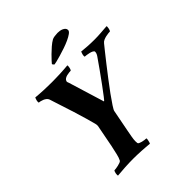

<svg xmlns="http://www.w3.org/2000/svg" viewBox="-229 -980 1129 1129"><g transform="rotate(-45 335.5 -415.5)"><path d="M219 -283Q220 -291 217 -303Q212 -324 200.5 -363Q189 -402 177 -441Q162 -486 146 -537Q139 -558 136 -568Q133 -578 128 -593Q125 -602 117 -608.5Q109 -615 100 -618.5Q91 -622 83 -624Q75 -626 70 -626Q69 -628 69 -633Q69 -638 70.5 -644Q72 -650 74 -655Q76 -660 77 -662Q90 -661 107 -659.5Q124 -658 142 -657.5Q160 -657 177.5 -656.5Q195 -656 210 -656Q225 -656 242 -656.5Q259 -657 277 -657.5Q295 -658 312 -659.5Q329 -661 343 -662Q345 -661 344.5 -655.5Q344 -650 343 -644Q342 -638 340 -633Q338 -628 336 -626Q332 -626 322 -625Q312 -624 302 -621.5Q292 -619 284 -613.5Q276 -608 274 -599Q273 -596 274.5 -591.5Q276 -587 278 -582L346 -360Q348 -358 365 -380.5Q382 -403 407 -436.5Q432 -470 459 -508.5Q486 -547 507 -577Q516 -591 516 -603Q516 -609 507.5 -613.5Q499 -618 488.5 -620.5Q478 -623 467.5 -624.5Q457 -626 452 -626Q451 -628 451 -633Q451 -638 452.5 -644Q454 -650 456 -655Q458 -660 459 -662Q475 -661 487 -659.5Q499 -658 510.5 -657.5Q522 -657 534 -656.5Q546 -656 562 -656Q593 -656 616.5 -658Q640 -660 669 -662Q671 -661 670.5 -655.5Q670 -650 669 -644Q668 -638 666 -633Q664 -628 662 -626Q658 -626 648 -625Q638 -624 627 -621.5Q616 -619 605.5 -614.5Q595 -610 588 -601Q580 -591 559 -565Q538 -539 512 -505.5Q486 -472 457.5 -435Q429 -398 405.5 -365.5Q382 -333 366 -308.5Q350 -284 349 -277L323 -143Q318 -117 314.5 -97Q311 -77 311 -63Q311 -52 312 -48Q313 -43 320 -40Q327 -37 336 -34.5Q345 -32 354.5 -31Q364 -30 368 -30Q370 -29 369.5 -23.5Q369 -18 367.5 -12Q366 -6 364.5 -0.5Q363 5 361 7Q348 6 331 4.5Q314 3 296 2Q278 1 260.5 0.5Q243 0 228 0Q199 0 161.5 2Q124 4 96 7Q95 6 95 0.5Q95 -5 96 -11Q97 -17 99 -22.5Q101 -28 103 -30Q108 -30 117 -31Q126 -32 136 -34.5Q146 -37 154.5 -40Q163 -43 166 -48Q174 -63 179.5 -87Q185 -111 192 -143ZM294 -719Q291 -721 288 -725Q285 -729 285 -732Q287 -735 298 -747Q309 -759 324.5 -774.5Q340 -790 358 -805.5Q376 -821 392 -830Q399 -834 413 -836Q427 -838 438 -838Q447 -838 456.5 -836.5Q466 -835 474.5 -831Q483 -827 488.5 -821Q494 -815 494 -806Q494 -796 480 -786Q466 -776 445.5 -766.5Q425 -757 400 -748.5Q375 -740 352.5 -733.5Q330 -727 314 -723Q298 -719 294 -719Z"/></g></svg>

Font: Vermiglione
Style: Bold Italic
Weight: 700
Italic angle: -11°
Version: Version 1.000